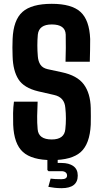

<svg xmlns="http://www.w3.org/2000/svg" viewBox="-20 -829 540 1005"><path d="M251 9Q147 9 100 -33.5Q53 -76 49 -176Q48 -205 48.5 -236.5Q49 -268 53 -297H177Q175 -259 174.5 -222Q174 -185 177 -153Q181 -99 251 -99Q317 -99 322 -153Q325 -180 325 -208.5Q325 -237 322 -264Q318 -320 263 -332L180 -351Q105 -369 76.5 -414Q48 -459 46 -534Q45 -558 45 -580Q45 -602 46 -625Q50 -724 97.5 -766.5Q145 -809 251 -809Q355 -809 401.5 -766.5Q448 -724 452 -625Q452 -601 451.5 -568.5Q451 -536 450 -506H323Q324 -543 324.5 -578Q325 -613 324 -648Q322 -701 251 -701Q184 -701 178 -648Q173 -592 178 -534Q180 -508 191.5 -490.5Q203 -473 229 -467L303 -451Q384 -434 418.5 -387.5Q453 -341 455 -264Q456 -243 455.5 -220Q455 -197 455 -176Q450 -76 403 -33.5Q356 9 251 9ZM302 156Q284 156 266 154Q248 152 233 149L245 106Q265 109 302 109Q331 109 331 90Q331 79 323 73Q315 67 302 67H234L228 61V-11H282V24H302Q341 24 364 40.5Q387 57 387 90Q387 156 302 156Z"/></svg>

Font: Big Shoulders Text ExtraBold
Style: Regular
Weight: 800
Designer: Patric King
Foundry: XO Type Co
Version: Version 1.000; ttfautohint (v1.8.2)